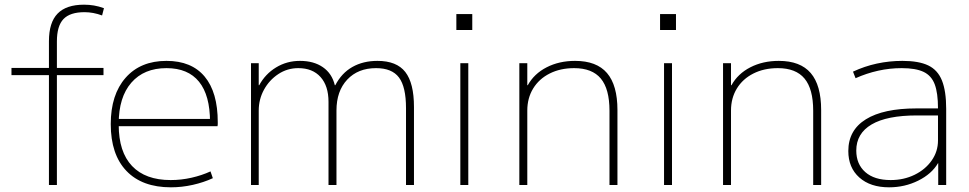

<svg xmlns="http://www.w3.org/2000/svg" viewBox="-20 -790 4137 820"><path d="M189 0V-469H29V-500H189V-614Q189 -694 226 -732Q263 -770 339 -770Q361 -770 381.5 -766.5Q402 -763 424 -755L416 -724Q378 -738 341 -738Q279 -738 251 -708.5Q223 -679 223 -613V-500H422V-469H223V0Z M710 10Q587 10 520 -60Q453 -130 453 -260Q453 -386 516.5 -458Q580 -530 691 -530Q798 -530 854 -463Q910 -396 910 -268Q910 -263 910 -259.5Q910 -256 909 -251H471V-282H888L877 -269Q877 -383 830 -441Q783 -499 691 -499Q595 -499 541 -437Q487 -375 487 -262V-257Q487 -141 544 -81Q601 -21 709 -21Q754 -21 798 -31Q842 -41 879 -58L889 -29Q850 -11 803.5 -0.5Q757 10 710 10Z M1052 0V-520H1085V-426H1087Q1113 -474 1159 -502Q1205 -530 1261 -530Q1320 -530 1359 -503Q1398 -476 1410 -426H1412Q1439 -478 1485 -504Q1531 -530 1592 -530Q1674 -530 1711 -482.5Q1748 -435 1748 -333V0H1714V-328Q1714 -419 1684 -459Q1654 -499 1586 -499Q1509 -499 1463 -450Q1417 -401 1417 -318V0H1383V-355Q1383 -423 1349 -461Q1315 -499 1254 -499Q1207 -499 1168.5 -473.5Q1130 -448 1107.5 -407Q1085 -366 1085 -318V0Z M1929 -662V-730H1997V-662ZM1946 0V-520H1980V0Z M2198 0V-520H2232V-426H2234Q2261 -475 2314.5 -502.5Q2368 -530 2436 -530Q2528 -530 2572.5 -478Q2617 -426 2617 -320V0H2583V-317Q2583 -410 2546 -454.5Q2509 -499 2432 -499Q2373 -499 2327.5 -476Q2282 -453 2257 -412Q2232 -371 2232 -318V0Z M2799 -662V-730H2867V-662ZM2816 0V-520H2850V0Z M3068 0V-520H3102V-426H3104Q3131 -475 3184.5 -502.5Q3238 -530 3306 -530Q3398 -530 3442.5 -478Q3487 -426 3487 -320V0H3453V-317Q3453 -410 3416 -454.5Q3379 -499 3302 -499Q3243 -499 3197.5 -476Q3152 -453 3127 -412Q3102 -371 3102 -318V0Z M3777 10Q3697 10 3650 -32Q3603 -74 3603 -145Q3603 -234 3678 -280.5Q3753 -327 3894 -327H3986Q3986 -393 3972 -430Q3958 -467 3924.5 -483Q3891 -499 3831 -499Q3780 -499 3730.5 -488Q3681 -477 3634 -456L3623 -484Q3672 -507 3725 -518.5Q3778 -530 3834 -530Q3904 -530 3944.5 -510.5Q3985 -491 4003 -446Q4021 -401 4021 -325V0H3987V-93H3986Q3959 -47 3901.5 -18.5Q3844 10 3777 10ZM3784 -21Q3840 -21 3886 -43.5Q3932 -66 3959 -104.5Q3986 -143 3986 -190V-297H3896Q3768 -297 3702.5 -258.5Q3637 -220 3637 -147Q3637 -89 3675.5 -55Q3714 -21 3784 -21Z"/></svg>

Font: M PLUS 1 Thin ExtraLight
Style: Regular
Weight: 250
Version: Version 1.001